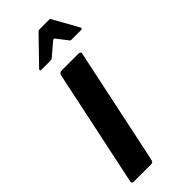

<svg xmlns="http://www.w3.org/2000/svg" viewBox="-213 -667 699 699"><g transform="rotate(-45 137.0 -317.5)"><path d="M115 -11Q113 0 102 0H14Q3 0 5 -11L100 -461Q103 -472 114 -472H202Q206 -472 209 -469Q212 -466 210 -461ZM62 -526Q59 -526 58.5 -529Q58 -532 60 -534L154 -631Q158 -635 163 -635H213Q218 -635 219 -631L273 -534Q275 -532 273.5 -529Q272 -526 268 -526H218Q213 -526 211 -530L179 -571Q175 -576 169 -571L121 -530Q116 -526 112 -526Z"/></g></svg>

Font: Glory SemiBold
Style: Italic
Weight: 600
Italic angle: -12°
Designer: Robert Leuschke
Foundry: Robert Leuschke
Version: Version 1.011